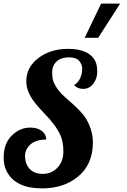

<svg xmlns="http://www.w3.org/2000/svg" viewBox="-110 -1020 700 1061"><path d="M299.3 -549.8Q330.1 -567.4 340.8 -610.8Q344.2 -623.5 344.2 -642.8Q344.2 -662.1 328.4 -682.6Q312.5 -703.1 270.3 -703.1Q228 -703.1 203.1 -680.4Q178.2 -657.7 178.2 -621.1Q178.2 -584.5 188 -562.5Q205.1 -522.9 249 -483.4L291 -446.3Q345.2 -397.5 364.7 -365.2Q403.3 -300.3 403.3 -233.4Q403.3 -108.9 317.4 -41Q239.7 21 122.1 21Q-23.4 21 -72.8 -72.3Q-89.8 -105 -89.8 -148.4Q-89.8 -227.1 -44.9 -271Q0 -314.9 55.7 -314.9Q111.3 -314.9 135.7 -281.2Q144.5 -268.6 145.5 -249Q68.8 -249 39.1 -198.7Q28.3 -180.7 28.3 -158.2Q28.3 -115.2 53.5 -87.2Q78.6 -59.1 127 -59.1Q175.3 -59.1 207.8 -93.8Q240.2 -128.4 240.2 -181.6Q240.2 -234.9 225.1 -269.3Q210 -303.7 187 -333.5Q164.1 -363.3 137.7 -390.4Q111.3 -417.5 88.4 -445.3Q35.2 -509.8 35.2 -570.8Q35.2 -647.9 101.8 -699Q168.5 -750 266.1 -750Q386.7 -750 418.9 -676.8Q427.2 -657.2 427.2 -621.3Q427.2 -585.4 405.3 -557.1Q383.3 -528.8 350.3 -528.8Q317.4 -528.8 299.3 -549.8ZM357.9 -811 448.7 -1000H553.7L432.6 -811Z"/></svg>

Font: UVF Lobster12
Style: Regular
Weight: 400
Designer: Pablo Impallari
Foundry: Pablo Impallari. www.impallari.com
Version: Version 1.004